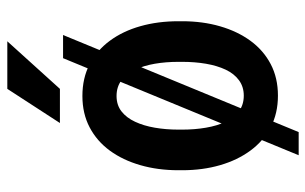

<svg xmlns="http://www.w3.org/2000/svg" viewBox="-179 -610 856 538"><g transform="rotate(-90 249.0 -341.0)"><path d="M419.9 -592.3 147.9 67.9H83L355 -592.3ZM41 -258.3V-269Q41 -326.7 55.2 -375.7Q69.3 -424.8 95.9 -461.2Q122.6 -497.6 161.1 -517.8Q199.7 -538.1 249 -538.1Q299.3 -538.1 338.1 -517.8Q377 -497.6 403.8 -461.2Q430.7 -424.8 444.6 -375.7Q458.5 -326.7 458.5 -269V-258.3Q458.5 -201.2 444.3 -152.3Q430.2 -103.5 403.6 -67.1Q377 -30.8 338.4 -10.5Q299.8 9.8 250 9.8Q200.2 9.8 161.6 -10.5Q123 -30.8 96.2 -67.1Q69.3 -103.5 55.2 -152.3Q41 -201.2 41 -258.3ZM154.8 -269V-258.3Q154.8 -223.1 160.2 -191.9Q165.5 -160.6 176.8 -136.7Q188 -112.8 206.3 -99.4Q224.6 -85.9 250 -85.9Q274.9 -85.9 293.2 -99.4Q311.5 -112.8 322.8 -136.7Q334 -160.6 339.4 -191.9Q344.7 -223.1 344.7 -258.3V-269Q344.7 -304.2 339.4 -335.2Q334 -366.2 322.8 -390.4Q311.5 -414.6 293.2 -428.5Q274.9 -442.4 249 -442.4Q223.6 -442.4 205.8 -428.5Q188 -414.6 176.8 -390.4Q165.5 -366.2 160.2 -335.2Q154.8 -304.2 154.8 -269ZM173.3 -601.1 269 -748.5H402.3L269 -601.1Z"/></g></svg>

Font: Roboto Condensed Medium
Style: Regular
Weight: 500
Designer: Christian Robertson
Foundry: Google
Version: Version 3.0